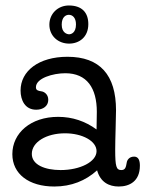

<svg xmlns="http://www.w3.org/2000/svg" viewBox="-20 -669 530 700"><path d="M332 -197C291 -227 244 -243 192 -243C92 -243 25 -184 25 -107C25 -35 85 11 178 11C240 11 292 -10 334 -48C346 -5 377 11 413 11C452 11 490 -8 490 -65C490 -82 486 -98 469 -98C450 -98 443 -84 442 -76C439 -59 437 -49 422 -49C404 -49 400 -62 400 -123C400 -163 403 -238 403 -267C403 -396 344 -462 226 -462C121 -462 55 -410 55 -339C55 -304 71 -269 112 -269C138 -269 156 -283 156 -305C156 -326 140 -335 131 -336C118 -338 111 -340 111 -351C111 -384 173 -402 218 -402C297 -402 333 -348 333 -261C333 -247 332 -197 332 -197ZM96 -108C96 -151 149 -183 217 -183C280 -183 332 -155 332 -118C332 -79 272 -49 201 -49C144 -49 96 -68 96 -108ZM302 -581C302 -624 278 -649 231 -649C191 -649 160 -619 160 -579C160 -538 192 -510 232 -510C268 -510 302 -533 302 -581ZM231 -615C244 -615 257 -605 257 -580C257 -549 239 -544 232 -544C224 -544 205 -550 205 -579C205 -607 220 -615 231 -615Z"/></svg>

Font: Life Savers
Style: Bold
Weight: 700
Designer: Pablo Impallari, Rodrigo Fuenzalida, Brenda Gallo
Foundry: Pablo Impallari, Rodrigo Fuenzalida, Brenda Gallo
Version: Version 3.000